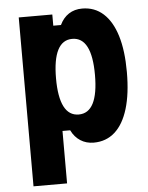

<svg xmlns="http://www.w3.org/2000/svg" viewBox="-57 -677 713 923"><g transform="rotate(-5 300.0 -215.5)"><path d="M67 200V-615H229V-561H266Q282 -595 309.5 -613Q337 -631 374 -631Q434 -631 476 -593Q518 -555 540 -483.5Q562 -412 562 -308Q562 -204 540 -131.5Q518 -59 476 -21.5Q434 16 374 16Q338 16 310 -2Q282 -20 266 -53H229V200ZM314 -125Q361 -125 384.5 -171Q408 -217 408 -308Q408 -399 384.5 -444.5Q361 -490 314 -490Q267 -490 243.5 -444Q220 -398 220 -307Q220 -217 243.5 -171Q267 -125 314 -125Z"/></g></svg>

Font: Martian Mono Condensed
Style: Bold
Weight: 700
Width: 3
Designer: Roman Shamin
Foundry: Evil Martians
Version: Version 1.000